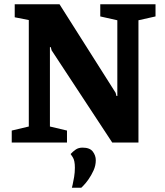

<svg xmlns="http://www.w3.org/2000/svg" viewBox="-20 -668 774 900"><path d="M35 0V-56L115 -75V-574L49 -587V-648H259L522 -233L526 -218H530V-573L450 -591V-648H709V-591L629 -573V0H506L222 -432L218 -447H214V-75L294 -56V0ZM317 212Q317 212 320.5 197.5Q324 183 327.5 161.5Q331 140 331 118Q331 84 321 69Q311 54 311 54Q322 42 335 33Q348 24 367 24Q401 24 415 42.5Q429 61 429 83Q429 108 418.5 131Q408 154 395 172.5Q382 191 371.5 201.5Q361 212 361 212Z"/></svg>

Font: Faustina VF Beta
Style: Regular
Weight: 400
Designer: Alfonso Garcia
Foundry: Omnibus-Type
Version: Version 1.006